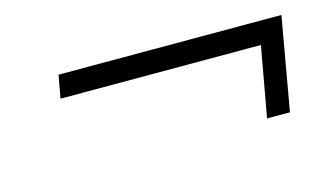

<svg xmlns="http://www.w3.org/2000/svg" viewBox="-40 -474 682 397"><g transform="rotate(-15 301.0 -275.5)"><path d="M91 -326H520L493 -176H542L577 -375H100Z"/></g></svg>

Font: Jost Light
Style: Italic
Weight: 300
Italic angle: -5°
Version: Version 3.710